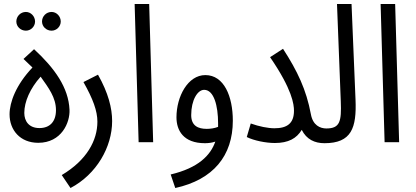

<svg xmlns="http://www.w3.org/2000/svg" viewBox="-20 -714 2090 964"><path d="M239 -560C264 -560 285 -581 285 -606C285 -632 264 -654 239 -654C212 -654 191 -632 191 -606C191 -581 212 -560 239 -560ZM110 -560C135 -560 156 -581 156 -606C156 -632 135 -654 110 -654C83 -654 62 -632 62 -606C62 -581 83 -560 110 -560Z M172 3C289 3 332 -99 329 -163C324 -274 255 -371 151 -467L98 -418L143 -375C60 -288 28 -200 28 -140C28 -61 81 3 172 3ZM178 -71C126 -71 102 -105 102 -147C102 -203 131 -270 184 -329C224 -273 261 -224 261 -161C261 -102 229 -71 178 -71Z M334 230C465 161 543 24 543 -106C543 -171 524 -247 472 -339L399 -302C447 -217 469 -157 469 -103C469 -9 416 90 290 165Z M676 0H749L729 -694H656Z M860 230C1051 188 1149 68 1149 -108C1149 -230 1105 -337 1011 -337C923 -337 866 -229 866 -125C866 -60 900 5 1009 5C1025 5 1044 3 1061 -3C1037 66 976 129 837 162ZM940 -136C940 -212 972 -263 1005 -263C1054 -263 1075 -183 1075 -95C1075 -89 1075 -83 1075 -77C1057 -70 1037 -67 1018 -67C975 -67 940 -82 940 -136Z M1358 -70C1325 -70 1281 -79 1239 -94L1219 -26C1255 -8 1315 4 1360 4C1428 4 1469 -19 1495 -62C1519 -14 1560 5 1609 5C1648 5 1659 -12 1659 -34C1659 -56 1647 -69 1619 -69C1587 -69 1551 -85 1541 -140C1518 -264 1473 -358 1401 -469L1336 -427C1448 -264 1456 -189 1456 -158C1456 -94 1421 -70 1358 -70Z M1609 5C1745 5 1771 -72 1765 -214L1745 -694H1672L1691 -205C1695 -104 1687 -69 1618 -69Z M1911 0H1984L1964 -694H1891Z"/></svg>

Font: Noto Sans Arabic ExtCond
Style: Regular
Weight: 400
Width: 2
Designer: Monotype Design Team, Nadine Chahine, Nizar Qandah and Khaled Hosny
Foundry: Monotype Imaging Inc.
Version: Version 2.012